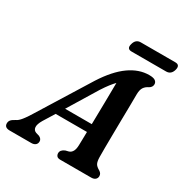

<svg xmlns="http://www.w3.org/2000/svg" viewBox="-217 -1009 1111 1160"><g transform="rotate(30 338.0 -429.0)"><path d="M154.5 -148.5Q135 -115.5 137 -95.2Q139 -75 158 -68L181.5 -61Q202 -51 202 -33Q202 -17.5 191.5 -8.8Q181 0 163 0H12.5Q-24.5 0 -24.5 -29.5Q-24.5 -42 -17.2 -51.8Q-10 -61.5 11.5 -73Q28 -80 46.2 -102.8Q64.5 -125.5 83 -156.5L307.5 -518Q371 -617 438 -664.5Q505 -712 575.5 -712Q606 -712 618.2 -702.8Q630.5 -693.5 630.5 -679Q630.5 -659 610.5 -647.5Q590.5 -638.5 579.2 -622Q568 -605.5 567.5 -573.5Q567.5 -544 566.8 -497.5Q566 -451 565.2 -397.2Q564.5 -343.5 563.8 -291Q563 -238.5 562.8 -196.5Q562.5 -154.5 563 -132.5Q563.5 -103.5 570.8 -89Q578 -74.5 602.5 -61Q619.5 -50 619.5 -32Q619.5 -18 609.5 -9Q599.5 0 580.5 0H365.5Q348 0 341 -8.2Q334 -16.5 334 -28.5Q334 -51 363 -63.5L386.5 -69.5Q418 -80.5 419 -132.5Q419.5 -149.5 420 -173.5Q420.5 -197.5 421 -226H202.5ZM360.5 -484.5 236.5 -281.5H422.5Q424 -353.5 425.2 -432.8Q426.5 -512 427 -571.5Q413.5 -558 397 -536.8Q380.5 -515.5 360.5 -484.5ZM387 -819Q397 -857.5 432 -857.5H673Q707.5 -857.5 697.5 -819.5Q687 -781.5 652 -781.5H411.5Q376.5 -781.5 387 -819Z"/></g></svg>

Font: Fraunces 9pt S050 SemiBold
Style: Italic
Weight: 600
Italic angle: -16°
Version: Version 1.000; ttfautohint (v1.8.3)